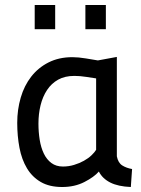

<svg xmlns="http://www.w3.org/2000/svg" viewBox="-20 -739 563 769"><path d="M448 -113Q453 -87 469.5 -76.5Q486 -66 509 -62L504 10Q453 8 421.5 -8Q390 -24 376 -52Q357 -30 318 -10Q279 10 229 10Q178 10 143.5 -10Q109 -30 88 -65Q67 -100 58 -147Q49 -194 49 -247Q49 -300 63 -348Q77 -396 105 -432Q133 -468 174.5 -489Q216 -510 270 -510Q294 -510 324 -505Q354 -500 372 -497L448 -511ZM232 -72Q255 -72 276.5 -78.5Q298 -85 316 -95Q334 -105 346.5 -117Q359 -129 365 -139V-425Q351 -427 325.5 -431Q300 -435 278 -435Q240 -435 213 -420Q186 -405 168.5 -378.5Q151 -352 142.5 -317.5Q134 -283 134 -244Q134 -210 139 -179Q144 -148 155.5 -124Q167 -100 186 -86Q205 -72 232 -72ZM119 -719H201V-622H119ZM322 -719H404V-622H322Z"/></svg>

Font: Panefresco 500wt
Style: Regular
Weight: 700
Foundry: Campivisivi & Chank Co
Version: Version 1.001